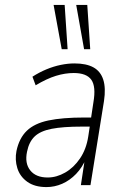

<svg xmlns="http://www.w3.org/2000/svg" viewBox="-20 -753 506 781"><path d="M169 8Q121 8 91 -13.5Q61 -35 50.5 -69Q40 -103 47 -139Q58 -191 89 -221Q120 -251 177 -263Q234 -275 323 -275H360L354 -238H313Q236 -238 190 -229Q144 -220 121 -198Q98 -176 90 -136Q80 -89 103 -60Q126 -31 174 -31Q210 -31 245 -51Q280 -71 305.5 -108.5Q331 -146 339 -198L360 -337Q371 -401 351.5 -428.5Q332 -456 280 -456Q245 -456 207.5 -444.5Q170 -433 125 -406L112 -441Q140 -459 169 -471Q198 -483 227 -489Q256 -495 283 -495Q331 -495 360 -479Q389 -463 400 -429Q411 -395 403 -342L348 0H309L326 -112H332Q315 -72 289.5 -45.5Q264 -19 233 -5.5Q202 8 169 8ZM322 -553 290 -733H335L347 -553ZM231 -553 198 -733H243L255 -553Z"/></svg>

Font: Nunito Sans 10pt Condensed ExtraLight
Style: Italic
Weight: 250
Width: 3
Italic angle: -9°
Designer: Vernon Adams
Foundry: Vernon Adams
Version: Version 3.101;gftools[0.9.27]